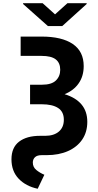

<svg xmlns="http://www.w3.org/2000/svg" viewBox="-20 -955 611 1194"><path d="M108.4 -727.5H238.8Q364.7 -727.5 432.6 -681.4Q500.5 -635.3 500.5 -543.9Q500.5 -481.9 469.7 -437.3Q439 -392.6 381.8 -369.1Q450.2 -348.6 486.6 -305.7Q522.9 -262.7 522.9 -197.3Q522.9 -133.8 491.5 -87.4Q460 -41 403.1 -15.6Q346.2 9.8 270 9.8H239.7Q210.9 9.8 197.5 22.7Q184.1 35.6 184.1 55.7Q184.1 84.5 206.1 102.3Q228 120.1 255.9 131.8L214.4 218.8Q140.6 203.1 95.9 156.2Q51.3 109.4 51.3 35.6Q51.3 -37.6 98.6 -74Q146 -110.4 229.5 -110.4H261.2Q314.9 -110.4 345.9 -136.7Q377 -163.1 377 -210.4Q377 -260.3 341.3 -283.4Q305.7 -306.6 239.3 -306.6H167V-345.7V-428.2H241.7Q300.3 -428.2 327.4 -454.3Q354.5 -480.5 354.5 -521Q354.5 -564 326.7 -585.7Q298.8 -607.4 238.8 -607.4H108.4ZM245.1 -935.1 322.3 -865.7 399.4 -935.1H519V-930.2L367.2 -793H277.8L123.5 -930.2V-935.1Z"/></svg>

Font: Inter
Style: Bold
Weight: 700
Designer: Rasmus Andersson
Foundry: rsms
Version: Version 4.001;git-9221beed3